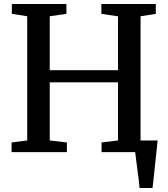

<svg xmlns="http://www.w3.org/2000/svg" viewBox="-20 -763 842 963"><path d="M680 180Q678.5 160 675.5 136Q672.5 112 669.2 87.2Q666 62.5 663 40Q660 17.5 658 0L614.5 -58.5H770.5Q768.5 -39 766 -15Q763.5 9 760.8 35.2Q758 61.5 755.2 87.5Q752.5 113.5 750 137.2Q747.5 161 745 180ZM116.5 -58.5V-681.5L39.5 -693.5V-743H313V-693.5L229.5 -681.5V-411H572V-681L488.5 -693.5V-743H761.5V-693.5L685 -681.5V-58.5L763.5 -48.5V0H489.5V-48.5L572 -58.5V-350H229.5V-58.5L315.5 -48.5V0H38V-48.5Z"/></svg>

Font: Merriweather 28pt Medium
Style: Regular
Weight: 500
Version: Version 2.100